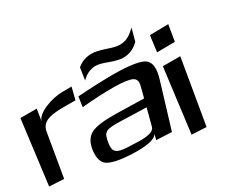

<svg xmlns="http://www.w3.org/2000/svg" viewBox="-166 -885 1413 1126"><g transform="rotate(-20 540.0 -321.5)"><path d="M55 -338 54 -420 -55 -401 -34 34 64 22 62 -275C62 -341 125 -361 218 -377L284 -388L290 -472L230 -461C159 -449 55 -390 55 -338Z M752 -20 790 -335C798 -401 786 -443 755 -459C724 -475 652 -474 542 -455C471 -442 392 -425 308 -404L310 -336C387 -357 458 -373 522 -384C582 -394 623 -395 644 -389C665 -383 674 -366 672 -338L666 -261L483 -233C399 -220 344 -203 316 -180C289 -158 277 -123 279 -77C282 -26 298 5 327 17C356 29 407 31 481 22C583 9 641 -13 652 -45L649 -7ZM380 -88C378 -157 392 -168 490 -182L662 -207L652 -88C648 -45 559 -35 499 -28L479 -25C399 -15 381 -31 380 -88ZM640 -605C622 -602 594 -603 556 -610C517 -616 487 -617 465 -613C427 -606 397 -588 375 -561L377 -478C399 -511 428 -531 464 -538C481 -541 508 -539 544 -532C581 -525 611 -523 635 -527C674 -534 706 -555 731 -591L739 -677C712 -642 690 -614 640 -605Z M949 -511 948 -622 825 -598 830 -489ZM953 22 950 -421 834 -401 855 34Z"/></g></svg>

Font: Gamestation Warped
Style: Regular
Weight: 400
Designer: Jonas Hecksher
Foundry: Jonas Hecksher, Playtypeª, e-types AS
Version: Version 1.003